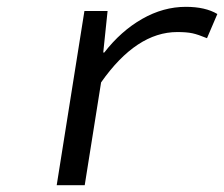

<svg xmlns="http://www.w3.org/2000/svg" viewBox="-20 -542 656 562"><path d="M146 0 227.1 -509.8H294.9L282.2 -388.2H285.2Q334 -451.2 396 -486.6Q458 -522 523.9 -522Q581.1 -522 616.2 -501L585.9 -430.2Q560.1 -440.9 543.2 -444.6Q526.4 -448.2 499 -448.2Q379.4 -448.2 275.9 -300.8L228 0Z"/></svg>

Font: Office Code Pro Italic
Style: Regular
Weight: 400
Italic angle: -9°
Designer: Nathan Rutzky & Paul D. Hunt
Foundry: Adobe Systems Incorporated
Version: Version 1.004;PS 001.004;hotconv 1.0.70;makeotf.lib2.5.58329